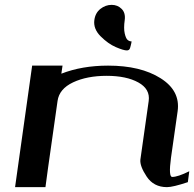

<svg xmlns="http://www.w3.org/2000/svg" viewBox="-20 -770 799 790"><path d="M237.3 -500 232.4 -466.8Q317.4 -500 424.8 -500Q558.6 -500 640.6 -448.2Q722.7 -396.5 710.9 -312.5L683.6 -121.1Q672.9 -42 688.5 -42Q711.9 -42 758.8 -65.4L752.9 -20.5Q691.4 0 667 0Q612.3 0 583.5 -43.5Q554.7 -86.9 557.6 -113.3L591.8 -354.5Q598.6 -403.3 549.3 -430.7Q500 -458 418.9 -458Q337.9 -458 280.8 -431.2Q223.6 -404.3 216.8 -354.5L177.7 -79.1L167 0H42L112.3 -500ZM493.2 -687.5Q488.3 -653.3 493.2 -632.3Q498 -611.3 505.4 -605.5Q512.7 -599.6 521.5 -599.6Q521.5 -597.7 520 -591.3Q518.6 -585 517.6 -581.1Q516.6 -577.1 515.1 -572.3Q513.7 -567.4 510.3 -564.9Q506.8 -562.5 502 -562.5Q488.3 -562.5 456.5 -576.2Q424.8 -589.8 394 -620.6Q363.3 -651.4 368.2 -687.5Q372.1 -716.8 393.1 -733.4Q414.1 -750 439.5 -750Q463.9 -750 480.5 -733.4Q497.1 -716.8 493.2 -687.5Z"/></svg>

Font: okolaks
Style: BoldItalic
Weight: 600
Width: 8
Italic angle: -8°
Version: Version 000.6.0